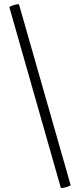

<svg xmlns="http://www.w3.org/2000/svg" viewBox="-20 -752 391 938"><path d="M277 165 26 -716Q26 -719 37 -723.5Q48 -728 60 -730.5Q72 -733 73 -730L325 152Q326 154 314.5 158.5Q303 163 291 165.5Q279 168 277 165Z"/></svg>

Font: Cormorant Garamond Light
Style: Bold
Weight: 700
Version: Version 4.001